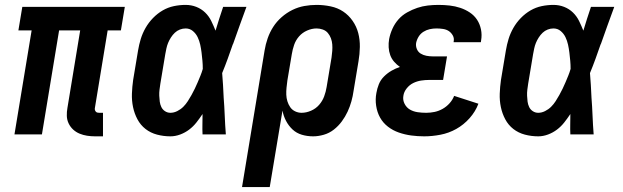

<svg xmlns="http://www.w3.org/2000/svg" viewBox="-20 -548 2540 783"><path d="M400 8H368Q351 8 335 5.5Q319 3 304.5 -3Q290 -9 278.5 -19.5Q267 -30 260 -44.5Q253 -59 252.5 -75.5Q252 -92 255 -108L307 -424H221L151 0H39L109 -424H55L71 -520H489L473 -424H419L367 -108Q366 -104 367 -100Q368 -96 370.5 -93Q373 -90 376.5 -89Q380 -88 384 -88H400Z M675 8Q647 8 620.5 1Q594 -6 573.5 -22Q553 -38 540.5 -61.5Q528 -85 522.5 -111.5Q517 -138 518 -166Q519 -194 523 -222L543 -342Q547 -366 554 -389Q561 -412 573.5 -434Q586 -456 604 -474.5Q622 -493 643.5 -505.5Q665 -518 689 -523Q713 -528 737 -528Q760 -528 780.5 -520Q801 -512 816.5 -497Q832 -482 841.5 -462.5Q851 -443 859 -423Q866 -447 874 -471.5Q882 -496 890 -520H985Q971 -482 957.5 -444.5Q944 -407 931 -370L929 -366Q919 -337 908.5 -308Q898 -279 886 -250Q888 -226 889.5 -201.5Q891 -177 892 -153V-152Q895 -114 896.5 -76Q898 -38 901 0H806Q805 -21 805.5 -41.5Q806 -62 806 -83Q794 -65 781 -48.5Q768 -32 751.5 -19.5Q735 -7 715 0.5Q695 8 675 8ZM675 -88Q689 -88 703 -95Q717 -102 727.5 -112.5Q738 -123 746 -135.5Q754 -148 761 -160.5Q768 -173 774.5 -186.5Q781 -200 786.5 -213Q792 -226 797.5 -239.5Q803 -253 807 -267Q807 -284 805.5 -300.5Q804 -317 802 -333.5Q800 -350 796.5 -366Q793 -382 786 -396.5Q779 -411 766.5 -421.5Q754 -432 737 -432Q725 -432 713.5 -427.5Q702 -423 693 -414.5Q684 -406 677 -395Q670 -384 665.5 -373Q661 -362 658.5 -350Q656 -338 654 -327L634 -207Q632 -194 630.5 -182Q629 -170 629.5 -157.5Q630 -145 631.5 -133.5Q633 -122 638 -111.5Q643 -101 653 -94.5Q663 -88 675 -88Z M967 215 1059 -342Q1063 -367 1071.5 -391.5Q1080 -416 1094 -438Q1108 -460 1128.5 -478Q1149 -496 1172.5 -507.5Q1196 -519 1221 -523.5Q1246 -528 1271 -528Q1300 -528 1328.5 -522Q1357 -516 1379.5 -501Q1402 -486 1418 -463Q1434 -440 1441 -413Q1448 -386 1447.5 -356.5Q1447 -327 1442 -298L1422 -178Q1419 -156 1413 -134.5Q1407 -113 1397.5 -92.5Q1388 -72 1374 -53Q1360 -34 1341.5 -19.5Q1323 -5 1300.5 1.5Q1278 8 1257 8Q1233 8 1211 1.5Q1189 -5 1173 -20Q1157 -35 1146.5 -55Q1136 -75 1132 -97L1080 215ZM1210 -88Q1229 -88 1248.5 -96.5Q1268 -105 1281.5 -120.5Q1295 -136 1302 -155Q1309 -174 1312 -193L1332 -313Q1334 -327 1335 -340.5Q1336 -354 1335 -367Q1334 -380 1329.5 -392Q1325 -404 1317 -413.5Q1309 -423 1296.5 -427.5Q1284 -432 1271 -432Q1252 -432 1232.5 -423.5Q1213 -415 1199.5 -399.5Q1186 -384 1179.5 -365Q1173 -346 1170 -327L1152 -220Q1150 -205 1148.5 -190.5Q1147 -176 1147.5 -162Q1148 -148 1152 -135Q1156 -122 1163.5 -111Q1171 -100 1183.5 -94Q1196 -88 1210 -88Z M1710 8Q1683 8 1657 4.5Q1631 1 1606.5 -7.5Q1582 -16 1562 -31.5Q1542 -47 1530 -68.5Q1518 -90 1514 -116.5Q1510 -143 1515 -169Q1518 -187 1525 -204.5Q1532 -222 1546 -236Q1560 -250 1576.5 -259.5Q1593 -269 1611 -275Q1598 -284 1587.5 -296Q1577 -308 1571.5 -323Q1566 -338 1565 -355Q1564 -372 1567 -389Q1571 -410 1580.5 -431Q1590 -452 1605 -469Q1620 -486 1640.5 -497.5Q1661 -509 1682 -516Q1703 -523 1724.5 -525.5Q1746 -528 1768 -528Q1791 -528 1813.5 -525.5Q1836 -523 1857 -516Q1878 -509 1896 -497Q1914 -485 1925.5 -467.5Q1937 -450 1941.5 -428Q1946 -406 1942 -383L1941 -376H1830V-378Q1833 -392 1826.5 -403.5Q1820 -415 1810 -421.5Q1800 -428 1786.5 -430Q1773 -432 1760 -432Q1746 -432 1732.5 -429Q1719 -426 1707 -418.5Q1695 -411 1687.5 -399Q1680 -387 1677 -373Q1675 -360 1680 -348Q1685 -336 1695.5 -329.5Q1706 -323 1719 -320.5Q1732 -318 1746 -318H1803L1787 -222H1730Q1714 -222 1697.5 -219.5Q1681 -217 1665.5 -209.5Q1650 -202 1638.5 -187.5Q1627 -173 1625 -157Q1622 -140 1630 -124.5Q1638 -109 1652 -101Q1666 -93 1683 -90.5Q1700 -88 1718 -88Q1735 -88 1752 -91.5Q1769 -95 1785 -104Q1801 -113 1813.5 -127Q1826 -141 1832 -157L1931 -125Q1919 -93 1895 -66Q1871 -39 1840.5 -22Q1810 -5 1776 1.5Q1742 8 1710 8Z M2175 8Q2147 8 2120.5 1Q2094 -6 2073.5 -22Q2053 -38 2040.5 -61.5Q2028 -85 2022.5 -111.5Q2017 -138 2018 -166Q2019 -194 2023 -222L2043 -342Q2047 -366 2054 -389Q2061 -412 2073.5 -434Q2086 -456 2104 -474.5Q2122 -493 2143.5 -505.5Q2165 -518 2189 -523Q2213 -528 2237 -528Q2260 -528 2280.5 -520Q2301 -512 2316.5 -497Q2332 -482 2341.5 -462.5Q2351 -443 2359 -423Q2366 -447 2374 -471.5Q2382 -496 2390 -520H2485Q2471 -482 2457.5 -444.5Q2444 -407 2431 -370L2429 -366Q2419 -337 2408.5 -308Q2398 -279 2386 -250Q2388 -226 2389.5 -201.5Q2391 -177 2392 -153V-152Q2395 -114 2396.5 -76Q2398 -38 2401 0H2306Q2305 -21 2305.5 -41.5Q2306 -62 2306 -83Q2294 -65 2281 -48.5Q2268 -32 2251.5 -19.5Q2235 -7 2215 0.5Q2195 8 2175 8ZM2175 -88Q2189 -88 2203 -95Q2217 -102 2227.5 -112.5Q2238 -123 2246 -135.5Q2254 -148 2261 -160.5Q2268 -173 2274.5 -186.5Q2281 -200 2286.5 -213Q2292 -226 2297.5 -239.5Q2303 -253 2307 -267Q2307 -284 2305.5 -300.5Q2304 -317 2302 -333.5Q2300 -350 2296.5 -366Q2293 -382 2286 -396.5Q2279 -411 2266.5 -421.5Q2254 -432 2237 -432Q2225 -432 2213.5 -427.5Q2202 -423 2193 -414.5Q2184 -406 2177 -395Q2170 -384 2165.5 -373Q2161 -362 2158.5 -350Q2156 -338 2154 -327L2134 -207Q2132 -194 2130.5 -182Q2129 -170 2129.5 -157.5Q2130 -145 2131.5 -133.5Q2133 -122 2138 -111.5Q2143 -101 2153 -94.5Q2163 -88 2175 -88Z"/></svg>

Font: Iosevka Custom
Style: Bold Italic
Weight: 700
Italic angle: -9°
Designer: Belleve Invis
Foundry: Belleve Invis
Version: Version 30.3.1; ttfautohint (v1.8.3)